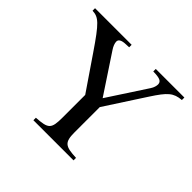

<svg xmlns="http://www.w3.org/2000/svg" viewBox="-157 -849 1035 1035"><g transform="rotate(45 361.0 -331.0)"><path d="M703 -662H485V-643C537 -642 552 -634 553 -612C553 -601 549 -585 539 -570L394 -348L248 -569C237 -585 230 -603 230 -616C230 -632 245 -641 277 -642L301 -643V-662H22V-643C70 -641 92 -621 184 -486L315 -294V-123C315 -34 303 -25 214 -19V0H520V-19C436 -23 417 -33 417 -111V-303L565 -531C621 -617 644 -638 703 -643Z"/></g></svg>

Font: STIX Math
Style: Regular
Weight: 400
Designer: MicroPress Inc., with final additions and corrections provided by Coen Hoffman, Elsevier (retired)
Version: Version 1.1.0